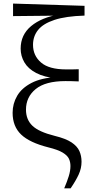

<svg xmlns="http://www.w3.org/2000/svg" viewBox="-20 -827 517 1070"><path d="M337.8 222.7Q354.2 184.3 363.4 154.3Q372.6 124.2 372.6 98.2Q372.6 75.7 364.1 57.6Q355.6 39.4 329.4 23.4Q303.1 7.5 249.3 -5.8Q144.8 -32.2 97.6 -77.4Q50.3 -122.6 50.3 -198.4Q50.3 -249.3 75.6 -292.9Q101 -336.5 155.8 -364.9Q210.6 -393.3 297.8 -398L296.6 -389.7Q226.2 -396.8 181.4 -420.4Q136.6 -443.9 115.8 -479.6Q95.1 -515.2 95.1 -556.1Q95.1 -633 153.7 -681.8Q212.4 -730.5 312.9 -746.8L303.7 -732V-739.8L52.7 -737.2V-807.1L451.1 -794.5V-740.1Q346.8 -736.9 283.6 -716.1Q220.3 -695.2 192.2 -660Q164 -624.8 164 -577.3Q164 -517.2 208.6 -478.7Q253.1 -440.2 348.7 -440.2Q361.1 -440.2 381.8 -440.2Q402.5 -440.2 418.7 -441.2V-373.3Q398.4 -374.3 378.2 -374.7Q358.1 -375.1 344.9 -375.1Q233.2 -375.1 179 -330.7Q124.8 -286.4 124.8 -215.9Q124.8 -160.6 160.5 -126.3Q196.2 -92 284.7 -69.9Q346.5 -54.9 378.4 -33.6Q410.4 -12.2 422.4 14.7Q434.4 41.6 434.4 74.4Q434.4 110.8 418.6 145.3Q402.9 179.8 373.5 222.7Z"/></svg>

Font: Noto Serif JP
Style: Regular
Weight: 200
Designer: Ryoko NISHIZUKA 西塚涼子 (kana & ideographs); Frank Grießhammer (Latin, Greek & Cyrillic); Wenlong ZHANG 张文龙 (bopomofo); San
Foundry: Adobe
Version: Version 2.001;hotconv 1.1.0;makeotfexe 2.6.0